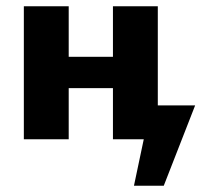

<svg xmlns="http://www.w3.org/2000/svg" viewBox="-20 -444 642 612"><path d="M455 6V-108H602L538 6ZM407 148 461 -108H602L502 148ZM340 0V-424H483V0ZM56 0V-424H199V0ZM126 -163V-263H411V-163Z"/></svg>

Font: Ysabeau ExtraBold
Style: Regular
Weight: 800
Designer: Christian Thalmann (Catharsis Fonts)
Version: Version 2.002